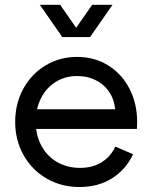

<svg xmlns="http://www.w3.org/2000/svg" viewBox="-20 -750 622 784"><path d="M42 -252Q42 -327.1 75.2 -387.7Q108.4 -448.2 166 -482.9Q223.6 -517.6 294.9 -517.6Q366.2 -517.6 421.9 -482.9Q477.5 -448.2 508.8 -387.7Q540 -327.1 540 -252Q540 -242.2 539.1 -223.6H108.4V-303.7H458L450.2 -293Q450.2 -334 430.2 -367.7Q410.2 -401.4 375 -420.4Q339.8 -439.5 294.9 -439.5Q246.1 -439.5 207.5 -415.5Q168.9 -391.6 147.5 -349.1Q126 -306.6 126 -252Q126 -197.3 149.4 -154.3Q172.9 -111.3 213.9 -87.9Q254.9 -64.5 306.6 -64.5Q358.4 -64.5 395 -87.4Q431.6 -110.4 451.2 -151.4L523.4 -120.1Q494.1 -57.6 437.5 -22Q380.9 13.7 304.7 13.7Q230.5 13.7 170.4 -21Q110.4 -55.7 76.2 -116.7Q42 -177.7 42 -252ZM234.4 -598.6H317.4L225.6 -730.5H142.6ZM264.6 -598.6H347.7L439.5 -730.5H356.4Z"/></svg>

Font: Wanted Sans Std Variable
Style: Regular
Weight: 400
Designer: Original Design by Kil Hyung-jin and Kang Hanbin, Wanted Lab, Inc;
Foundry: Wanted Lab, Inc.
Version: Version 1.003;Glyphs 3.2 (3227)